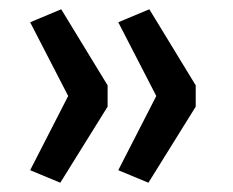

<svg xmlns="http://www.w3.org/2000/svg" viewBox="-20 -475 502 414"><path d="M110 -81 45 -108 127 -268 45 -427 112 -455 212 -291V-245ZM300 -81 235 -108 317 -268 235 -427 302 -455 402 -291V-245Z"/></svg>

Font: Nunito Sans 12pt ExtraLight 10pt Medium
Style: Regular
Weight: 500
Version: Version 3.101;gftools[0.9.27]